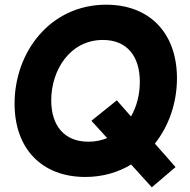

<svg xmlns="http://www.w3.org/2000/svg" viewBox="-20 -735 808 817"><path d="M343 18C417 18 482.5 -1.5 538 -35L626 62L727 -24L639 -124C699.5 -200 733 -299 733 -402C733 -595 616 -715 432 -715C193 -715 42 -513 42 -294C42 -101 159 18 343 18ZM198 -308C198 -437 278 -565 418 -565C521 -565 575 -495 575 -387C575 -333 562 -282 537.5 -239.5L477 -308L369 -221L436 -147.5C412 -137.5 385 -132 356 -132C254 -132 198 -200 198 -308Z"/></svg>

Font: HK Grotesk Black
Style: Italic
Weight: 900
Italic angle: -16°
Designer: Alfredo Marco Pradil
Foundry: Hanken Design Co.
Version: Version 3.001;FEAKit 1.0